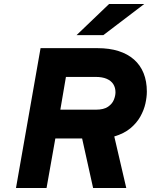

<svg xmlns="http://www.w3.org/2000/svg" viewBox="-20 -941 755 961"><path d="M60 0 183 -700H468Q527.5 -700 573.2 -685.5Q619 -671 650.8 -643Q682.5 -615 698.8 -574.5Q715 -534 715 -482.5Q715 -455.5 707.8 -422.8Q700.5 -390 682.5 -357.8Q664.5 -325.5 632.8 -299Q601 -272.5 552 -258L612 0H446L391 -248H257L213 0ZM282 -392H459Q499.5 -392 520.8 -406.8Q542 -421.5 550 -441.8Q558 -462 558 -479Q558 -502.5 547 -519.8Q536 -537 514 -546.5Q492 -556 458.5 -556H310ZM363 -765 526 -921H702L497 -765Z"/></svg>

Font: Overpass Black
Style: Italic
Weight: 900
Italic angle: -10°
Designer: Delve Withrington, Dave Bailey, Thomas Jockin
Foundry: Delve Fonts LLC
Version: Version 4.000